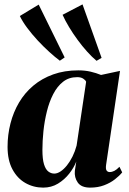

<svg xmlns="http://www.w3.org/2000/svg" viewBox="-20 -845 590 876"><path d="M464 -92.5Q461.5 -73.5 466.5 -66.8Q471.5 -60 480.5 -60Q491 -60 501.8 -65.5Q512.5 -71 525 -84L537.5 -58.5Q525 -43 504.2 -26.8Q483.5 -10.5 455.2 0.2Q427 11 391.5 11Q351 11 334.8 -12.2Q318.5 -35.5 321.5 -65.5L328 -108Q317.5 -80.5 296 -53Q274.5 -25.5 244.5 -7.2Q214.5 11 177 11Q133 11 96 -10Q59 -31 36.8 -72.5Q14.5 -114 14.5 -175Q14.5 -230 27.8 -281.8Q41 -333.5 67 -377.5Q93 -421.5 132 -454.2Q171 -487 222.5 -505.5Q274 -524 337.5 -524Q368 -524 393.5 -518Q419 -512 441 -503L527.5 -521.5ZM373 -472Q369.5 -480 359.2 -486.5Q349 -493 332 -493Q294.5 -493 267.8 -472Q241 -451 222.8 -415.5Q204.5 -380 193.8 -336.2Q183 -292.5 178.2 -247Q173.5 -201.5 173.5 -161.5Q173.5 -119 180.8 -95.5Q188 -72 200.5 -62.5Q213 -53 227.5 -53Q241.5 -53 256.5 -63Q271.5 -73 285.5 -90.5Q299.5 -108 311 -131.2Q322.5 -154.5 329.5 -181ZM253 -568Q231.5 -584 205 -608Q178.5 -632 152.2 -660.2Q126 -688.5 104.5 -717.2Q83 -746 70.5 -772L156.5 -824L275 -583ZM420.5 -567.5Q400 -584.5 377.5 -609.5Q355 -634.5 333.8 -663.5Q312.5 -692.5 294.8 -722Q277 -751.5 265.5 -777.5L356.5 -825L443.5 -581Z"/></svg>

Font: Merriweather 120pt ExtraBold
Style: Italic
Weight: 800
Italic angle: -7.8°
Version: Version 2.101